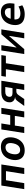

<svg xmlns="http://www.w3.org/2000/svg" viewBox="1800 -2350 561 4200"><g transform="rotate(-90 2080.0 -250.5)"><path d="M42 0 121 -501H582L504 0H373L436 -400H237L173 0Z M889 10Q808 10 757 -25Q706 -60 687.5 -124.5Q669 -189 686 -275Q699 -334 724 -378Q749 -422 785 -451.5Q821 -481 866 -496Q911 -511 965 -511Q1046 -511 1097 -476Q1148 -441 1166.5 -377.5Q1185 -314 1168 -227Q1155 -168 1129.5 -124Q1104 -80 1068.5 -50Q1033 -20 988 -5Q943 10 889 10ZM899 -90Q935 -90 962.5 -106Q990 -122 1011 -154.5Q1032 -187 1043 -239Q1060 -323 1036.5 -366.5Q1013 -410 954 -410Q921 -410 892 -395Q863 -380 842.5 -347.5Q822 -315 811 -264Q794 -179 817.5 -134.5Q841 -90 899 -90Z M1269 0 1348 -501H1479L1448 -307H1659L1690 -501H1820L1742 0H1611L1644 -206H1433L1400 0Z M1862 0 1962 -139Q1984 -170 2006 -184.5Q2028 -199 2050 -199H2057V-201Q2023 -204 1993.5 -221Q1964 -238 1949.5 -273Q1935 -308 1945 -362Q1955 -405 1982.5 -436.5Q2010 -468 2053.5 -484.5Q2097 -501 2157 -501H2413L2334 0H2210L2238 -173H2181Q2156 -173 2137 -161.5Q2118 -150 2102 -128L2013 0ZM2145 -257H2251L2276 -415H2171Q2126 -415 2098.5 -396.5Q2071 -378 2063 -340Q2056 -301 2076 -279Q2096 -257 2145 -257Z M2602 0 2665 -402H2502L2517 -501H2974L2959 -402H2796L2733 0Z M2997 0 3076 -501H3192L3137 -152H3127L3429 -501H3537L3457 0H3341L3397 -350H3406L3105 0Z M3871 10Q3775 10 3718 -24Q3661 -58 3641.5 -122Q3622 -186 3639 -274Q3656 -349 3693.5 -401.5Q3731 -454 3787.5 -482.5Q3844 -511 3917 -511Q3984 -511 4030 -482.5Q4076 -454 4095.5 -397Q4115 -340 4104 -254L4099 -215H3734L3747 -297H4016L3997 -275Q4006 -329 3998 -361Q3990 -393 3967.5 -409Q3945 -425 3911 -425Q3876 -425 3845 -407Q3814 -389 3793 -354.5Q3772 -320 3762 -268L3758 -244Q3749 -189 3759.5 -154Q3770 -119 3802 -101.5Q3834 -84 3884 -84Q3920 -84 3960.5 -94.5Q4001 -105 4037 -126L4064 -43Q4019 -14 3967.5 -2Q3916 10 3871 10Z"/></g></svg>

Font: Nunito Sans 7pt SemiCondensed
Style: Bold Italic
Weight: 700
Width: 4
Italic angle: -9°
Designer: Vernon Adams
Foundry: Vernon Adams
Version: Version 3.101;gftools[0.9.27]